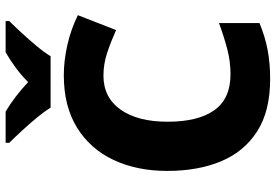

<svg xmlns="http://www.w3.org/2000/svg" viewBox="-169 -802 981 683"><g transform="rotate(-90 321.5 -460.5)"><path d="M394 -583Q316 -583 273 -522Q230 -461 230 -355Q230 -246 271 -188.5Q312 -131 399 -131Q444 -131 488 -142.5Q532 -154 581 -172V-28Q533 -8 485.5 1Q438 10 382 10Q268 10 196 -36Q124 -82 89.5 -164Q55 -246 55 -356Q55 -464 94 -547Q133 -630 209 -677Q285 -724 395 -724Q447 -724 502.5 -711.5Q558 -699 609 -674L556 -538Q516 -556 476 -569.5Q436 -583 394 -583ZM280 -771Q266 -794 243.5 -821Q221 -848 197.5 -873.5Q174 -899 155 -918V-931H266Q293 -915 318.5 -895.5Q344 -876 371 -851Q396 -876 423.5 -896Q451 -916 477 -931H588V-918Q570 -900 546.5 -874.5Q523 -849 500 -821.5Q477 -794 463 -771Z"/></g></svg>

Font: Noto Sans Myanmar ExtraBold
Style: Regular
Weight: 800
Designer: Monotype Design Team
Foundry: Monotype Imaging Inc.
Version: Version 2.107; ttfautohint (v1.8.4.7-5d5b)